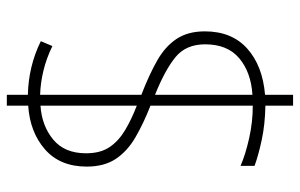

<svg xmlns="http://www.w3.org/2000/svg" viewBox="-174 -624 857 548"><g transform="rotate(-90 254.0 -350.5)"><path d="M226 -21Q172 -22 128 -31.5Q84 -41 54 -52V-92Q86 -78 132.5 -67.5Q179 -57 226 -57V-349Q175 -369 135.5 -392Q96 -415 74 -448Q52 -481 52 -531Q52 -607 101 -650Q150 -693 226 -698V-759H257V-699Q339 -697 410 -662L396 -629Q361 -646 326 -654.5Q291 -663 257 -664V-375Q314 -353 354.5 -330Q395 -307 416.5 -274.5Q438 -242 438 -194Q438 -117 389 -73Q340 -29 257 -22V58H226ZM226 -663Q168 -659 129 -626.5Q90 -594 90 -533Q90 -492 107.5 -466Q125 -440 156 -421.5Q187 -403 226 -388ZM257 -58Q321 -62 361 -95.5Q401 -129 401 -193Q401 -248 364 -278Q327 -308 257 -336Z"/></g></svg>

Font: Noto Sans Gujarati UI SemiCondensed ExtraLight
Style: Regular
Weight: 200
Width: 4
Designer: Jelle Bosma - Monotype Design Team, Universal Thirst
Foundry: Monotype Imaging Inc.
Version: Version 2.106; ttfautohint (v1.8.4.7-5d5b)